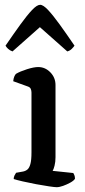

<svg xmlns="http://www.w3.org/2000/svg" viewBox="-20 -779 353 799"><path d="M216 0Q208 0 184 -3.5Q160 -7 130.5 -12.5Q101 -18 75 -24Q49 -30 37 -34Q37 -42 40.5 -49Q44 -56 47 -60L75 -65Q86 -67 94 -73.5Q102 -80 106.5 -96.5Q111 -113 111 -145V-394Q111 -402 108 -409Q105 -416 96 -419L35 -441Q36 -452 39.5 -460.5Q43 -469 47 -472Q64 -482 92.5 -491Q121 -500 139 -500Q168 -500 189.5 -478Q211 -456 211 -425V-125Q211 -105 207 -89.5Q203 -74 199 -68L285 -59Q287 -56 289.5 -50Q292 -44 292 -35Q287 -27 272.5 -19Q258 -11 242.5 -5.5Q227 0 216 0ZM32 -565Q21 -569 13.5 -576Q6 -583 3 -589Q38 -640 65.5 -678Q93 -716 113.5 -737.5Q134 -759 147 -759Q160 -759 180.5 -737Q201 -715 228.5 -677Q256 -639 290 -589Q286 -583 278.5 -575.5Q271 -568 260 -565L146 -666Z"/></svg>

Font: Texturina Medium
Style: Regular
Weight: 500
Designer: Guillermo Torres Carreño
Foundry: Omnibus-Type
Version: Version 1.003